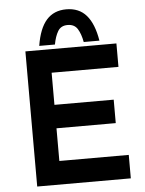

<svg xmlns="http://www.w3.org/2000/svg" viewBox="-61 -988 785 1036"><g transform="rotate(-5 331.0 -469.5)"><path d="M98 -732H591V-605H229V-431H550V-304H229V-127H605V0H98ZM337 -939Q406 -939 446 -893Q486 -847 501 -755H416Q408 -799 391 -826.5Q374 -854 337 -854Q301 -854 284.5 -826.5Q268 -799 260 -755H175Q190 -849 230 -894Q270 -939 337 -939Z"/></g></svg>

Font: Reem Kufi SemiBold
Style: Regular
Weight: 600
Designer: Khaled Hosny
Version: Version 1.001